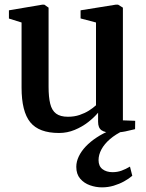

<svg xmlns="http://www.w3.org/2000/svg" viewBox="-20 -563 631 828"><path d="M461.5 9Q433 9 418 -1.2Q403 -11.5 403 -38V-77Q386 -56.5 360 -36.2Q334 -16 302 -2.8Q270 10.5 234.5 10.5Q148 10.5 110.5 -35.8Q73 -82 73 -185.5V-466L18.5 -483V-518.5L163 -543H171L189.5 -530V-189Q189.5 -144.5 196.5 -115.8Q203.5 -87 221.8 -73.2Q240 -59.5 273 -59.5Q300.5 -59.5 323.2 -67.2Q346 -75 363.8 -86.2Q381.5 -97.5 394 -109V-466L327.5 -483.5V-518.5L480 -543H489L510 -530V-44L563 -42L562.5 -6Q545.5 -1.5 520 3.8Q494.5 9 461.5 9ZM419.5 245Q393.5 245 368 236Q342.5 227 325.8 207.5Q309 188 309 156.5Q309 134 319.8 111.5Q330.5 89 350.2 68.2Q370 47.5 397 29.8Q424 12 456 -1L481 -5L514.5 -1Q478.5 16 454.2 37Q430 58 417.5 81.2Q405 104.5 405 127.5Q405 153.5 422 166.5Q439 179.5 465.5 179.5Q486 179.5 504 173Q522 166.5 540.5 155.5L550.5 195Q535.5 208 515 219.2Q494.5 230.5 470.2 237.8Q446 245 419.5 245Z"/></svg>

Font: Merriweather 72pt SemiBold
Style: Regular
Weight: 600
Version: Version 2.100